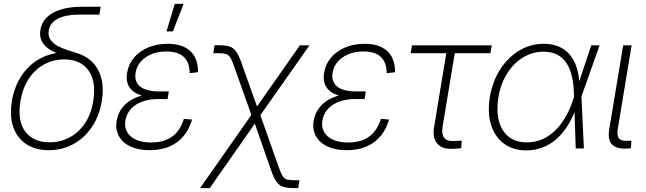

<svg xmlns="http://www.w3.org/2000/svg" viewBox="-20 -762 3317 986"><path d="M230.5 9.3Q162.6 9.3 115.5 -21.5Q68.4 -52.2 48.3 -108.9Q28.3 -165.5 41 -242.7Q54.2 -320.8 92.8 -376.7Q131.3 -432.6 188.5 -462.6Q245.6 -492.7 313.5 -492.7L344.7 -466.3Q306.6 -475.1 275.4 -487.5Q244.1 -500 222.7 -516.8Q201.2 -533.7 191.9 -556.4Q182.6 -579.1 187.5 -608.4Q193.4 -646 220 -672.6Q246.6 -699.2 293 -713.4Q339.4 -727.5 404.8 -727.5H497.1L490.2 -687H391.1Q340.8 -687 306.6 -677.5Q272.5 -668 253.7 -649.9Q234.9 -631.8 230.5 -606Q225.6 -577.1 239.7 -557.4Q253.9 -537.6 278.3 -524.9Q302.7 -512.2 329.3 -503.9Q356 -495.6 377 -488.8Q410.2 -478.5 437 -458Q463.9 -437.5 481.4 -407.2Q499 -377 505.1 -336.2Q511.2 -295.4 502.9 -243.7Q490.2 -166 451.4 -109.1Q412.6 -52.2 355.7 -21.5Q298.8 9.3 230.5 9.3ZM234.9 -31.2Q290.5 -31.2 337.4 -56.4Q384.3 -81.5 416.3 -128.9Q448.2 -176.3 459 -243.7Q475.1 -343.8 434.3 -400.4Q393.6 -457 310.1 -457Q254.9 -457 207.5 -431.6Q160.2 -406.2 128.2 -358.2Q96.2 -310.1 85 -243.2Q68.4 -142.1 109.6 -86.7Q150.9 -31.2 234.9 -31.2Z M749 9.3Q690.4 9.3 649.9 -9.8Q609.4 -28.8 590.6 -63Q571.8 -97.2 579.1 -142.1Q585 -175.3 602.5 -201.4Q620.1 -227.5 648.7 -245.6Q677.2 -263.7 715.8 -273.4Q754.4 -283.2 801.8 -283.2H845.2L840.8 -253.4H791Q747.6 -253.4 711.9 -240.7Q676.3 -228 653.3 -203.6Q630.4 -179.2 624 -143.6Q615.7 -92.8 651.6 -61.5Q687.5 -30.3 756.8 -30.3Q803.7 -30.3 837.2 -45.2Q870.6 -60.1 891.8 -87.2Q913.1 -114.3 924.3 -151.9L966.3 -147.9Q952.6 -99.6 923.6 -64.2Q894.5 -28.8 850.8 -9.8Q807.1 9.3 749 9.3ZM797.9 -260.3Q751 -260.3 717.3 -268.8Q683.6 -277.3 663.1 -293.7Q642.6 -310.1 635 -334Q627.4 -357.9 632.8 -388.7Q640.1 -433.6 668.7 -466.8Q697.3 -500 741.7 -518.6Q786.1 -537.1 841.3 -537.1Q894 -537.1 928.7 -519.5Q963.4 -502 980.5 -469.5Q997.6 -437 997.1 -391.1L954.1 -386.2Q954.1 -439.9 924.8 -468.8Q895.5 -497.6 835 -497.6Q771 -497.6 727.8 -467.5Q684.6 -437.5 676.3 -388.7Q668.9 -342.8 699.7 -317.6Q730.5 -292.5 798.3 -292.5H846.7L841.8 -260.3ZM835 -600.6 877.4 -742.2H922.9L867.7 -600.6Z M1007.3 204.1 1286.1 -193.4H1309.1L1411.1 95.7Q1422.4 127.9 1431.2 142.3Q1439.9 156.7 1454.6 160.2Q1469.2 163.6 1497.6 163.6H1518.1L1511.7 204.1H1493.7Q1458 204.1 1436.8 198.2Q1415.5 192.4 1401.1 173.1Q1386.7 153.8 1373 114.7L1288.6 -127L1057.1 204.1ZM1278.8 -149.9 1182.6 -419.9Q1171.4 -452.6 1162.4 -467Q1153.3 -481.4 1138.9 -485.1Q1124.5 -488.8 1095.7 -488.8H1075.2L1082 -529.8H1100.6Q1135.7 -529.8 1156.7 -523.7Q1177.7 -517.6 1191.9 -498.3Q1206.1 -479 1220.2 -439L1299.8 -215.3L1520 -529.3H1569.3L1302.7 -149.9Z M1760.7 9.3Q1702.1 9.3 1661.6 -9.8Q1621.1 -28.8 1602.3 -63Q1583.5 -97.2 1590.8 -142.1Q1596.7 -175.3 1614.3 -201.4Q1631.8 -227.5 1660.4 -245.6Q1689 -263.7 1727.5 -273.4Q1766.1 -283.2 1813.5 -283.2H1856.9L1852.5 -253.4H1802.7Q1759.3 -253.4 1723.6 -240.7Q1688 -228 1665 -203.6Q1642.1 -179.2 1635.7 -143.6Q1627.4 -92.8 1663.3 -61.5Q1699.2 -30.3 1768.6 -30.3Q1815.4 -30.3 1848.9 -45.2Q1882.3 -60.1 1903.6 -87.2Q1924.8 -114.3 1936 -151.9L1978 -147.9Q1964.4 -99.6 1935.3 -64.2Q1906.2 -28.8 1862.5 -9.8Q1818.8 9.3 1760.7 9.3ZM1809.6 -260.3Q1762.7 -260.3 1729 -268.8Q1695.3 -277.3 1674.8 -293.7Q1654.3 -310.1 1646.7 -334Q1639.2 -357.9 1644.5 -388.7Q1651.9 -433.6 1680.4 -466.8Q1709 -500 1753.4 -518.6Q1797.9 -537.1 1853 -537.1Q1905.8 -537.1 1940.4 -519.5Q1975.1 -502 1992.2 -469.5Q2009.3 -437 2008.8 -391.1L1965.8 -386.2Q1965.8 -439.9 1936.5 -468.8Q1907.2 -497.6 1846.7 -497.6Q1782.7 -497.6 1739.5 -467.5Q1696.3 -437.5 1688 -388.7Q1680.7 -342.8 1711.4 -317.6Q1742.2 -292.5 1810.1 -292.5H1858.4L1853.5 -260.3Z M2308.6 2Q2252 5.9 2226.1 -23.7Q2200.2 -53.2 2209 -108.4L2272 -488.8H2088.9L2095.7 -529.3H2505.4L2498.5 -488.8H2315.4L2252.9 -111.3Q2246.6 -71.8 2262.2 -53.2Q2277.8 -34.7 2315.9 -38.1Q2324.2 -38.1 2333.3 -38.8Q2342.3 -39.6 2351.1 -40L2348.6 -1Q2339.4 0 2329.3 0.7Q2319.3 1.5 2308.6 2Z M2683.1 10.3Q2613.8 10.3 2567.1 -24.9Q2520.5 -60.1 2501.5 -121.8Q2482.4 -183.6 2495.6 -263.7Q2509.3 -343.8 2548.6 -405.3Q2587.9 -466.8 2645.8 -502Q2703.6 -537.1 2772 -537.1Q2818.4 -537.1 2852.5 -521.5Q2886.7 -505.9 2909.2 -477.3Q2931.6 -448.7 2943.1 -410.2Q2954.6 -371.6 2955.6 -325.2H2969.7L2965.8 -267.6L2978.5 0H2936.5L2927.2 -284.7Q2925.8 -332 2916.5 -371.1Q2907.2 -410.2 2888.9 -438.2Q2870.6 -466.3 2841.6 -481.4Q2812.5 -496.6 2770.5 -496.6Q2714.8 -496.6 2666.3 -467Q2617.7 -437.5 2584.5 -385Q2551.3 -332.5 2539.6 -263.2Q2528.3 -194.3 2542 -141.8Q2555.7 -89.4 2592 -60.1Q2628.4 -30.8 2685.1 -30.8Q2725.1 -30.8 2760.7 -45.2Q2796.4 -59.6 2826.2 -87.2Q2856 -114.7 2879.6 -153.6Q2903.3 -192.4 2919.9 -240.7L3016.6 -529.3H3059.1L2964.8 -263.2L2949.7 -202.1H2936Q2919.4 -154.3 2894.5 -115.2Q2869.6 -76.2 2837.4 -47.9Q2805.2 -19.5 2766.4 -4.6Q2727.5 10.3 2683.1 10.3Z M3199.7 1Q3146.5 3.9 3123.3 -19.8Q3100.1 -43.5 3108.4 -96.7L3180.2 -529.3H3223.6L3152.8 -101.6Q3146.5 -63 3160.2 -49.6Q3173.8 -36.1 3208.5 -39.1Q3212.9 -39.6 3215.8 -39.6Q3218.8 -39.6 3222.2 -40L3220.2 -1Q3215.8 -0.5 3210.4 0Q3205.1 0.5 3199.7 1Z"/></svg>

Font: Inter 24pt ExtraLight
Style: Italic
Weight: 250
Italic angle: -9.3988°
Version: Version 4.001;git-66647c0bb